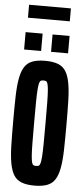

<svg xmlns="http://www.w3.org/2000/svg" viewBox="-65 -1037 474 1079"><g transform="rotate(5 172.0 -497.0)"><path d="M172 8Q128 8 99.5 -3Q71 -14 55.5 -39Q40 -64 32.5 -105Q25 -146 23.5 -205Q22 -264 22 -344Q22 -424 23.5 -483Q25 -542 32.5 -583Q40 -624 55.5 -649Q71 -674 99.5 -685Q128 -696 172 -696Q216 -696 244.5 -685Q273 -674 288.5 -649Q304 -624 311.5 -583Q319 -542 320.5 -483Q322 -424 322 -344Q322 -264 320.5 -205Q319 -146 311.5 -105Q304 -64 288.5 -39Q273 -14 244.5 -3Q216 8 172 8ZM172 -103Q181 -103 186.5 -105.5Q192 -108 195.5 -119.5Q199 -131 201 -156.5Q203 -182 203.5 -227.5Q204 -273 204 -344Q204 -415 203.5 -460.5Q203 -506 201 -531.5Q199 -557 195.5 -568.5Q192 -580 186.5 -582.5Q181 -585 172 -585Q163 -585 157.5 -582.5Q152 -580 148.5 -568.5Q145 -557 143 -531.5Q141 -506 140.5 -460.5Q140 -415 140 -344Q140 -273 140.5 -227.5Q141 -182 143 -156.5Q145 -131 148.5 -119.5Q152 -108 157.5 -105.5Q163 -103 172 -103ZM48 -749V-847H144V-749ZM200 -749V-847H296V-749ZM54 -929V-1002H290V-929Z"/></g></svg>

Font: Saira UltraCondensed ExtraBold
Style: Regular
Weight: 800
Width: 1
Designer: Hector Gatti with collaboration of the Omnibus-Type team
Foundry: Omnibus-Type
Version: Version 1.101